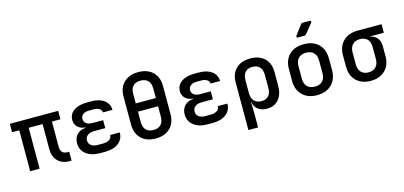

<svg xmlns="http://www.w3.org/2000/svg" viewBox="-78 -1337 4356 2068"><g transform="rotate(-15 2100.0 -302.5)"><path d="M536 5Q456 5 408.5 -44Q361 -93 361 -176V-456H206V0H101V-456H21V-550H560V-456H465V-173Q465 -135 484.5 -114.5Q504 -94 537 -94H561V5Z M937 7H878Q781 7 723.5 -38.5Q666 -84 666 -159Q666 -218 701 -255.5Q736 -293 797 -297V-302Q745 -305 713 -336Q681 -367 681 -414Q681 -481 735.5 -519Q790 -557 882 -557H931Q1021 -557 1074 -517Q1127 -477 1128 -409H1022Q1020 -436 996 -451.5Q972 -467 931 -467H882Q840 -467 815 -448.5Q790 -430 790 -398Q790 -366 814.5 -347Q839 -328 882 -328H1002V-239H878Q831 -239 804 -218Q777 -197 777 -161Q777 -126 804 -105.5Q831 -85 878 -85H937Q981 -85 1007.5 -103.5Q1034 -122 1034 -154H1141Q1141 -80 1085.5 -36.5Q1030 7 937 7Z M1500 10Q1398 10 1339 -47.5Q1280 -105 1280 -203V-517Q1280 -615 1339 -672.5Q1398 -730 1500 -730Q1602 -730 1661 -673Q1720 -616 1720 -518V-203Q1720 -105 1661 -47.5Q1602 10 1500 10ZM1388 -411H1612V-517Q1612 -575 1583 -605Q1554 -635 1500 -635Q1446 -635 1417 -605Q1388 -575 1388 -517ZM1500 -85Q1554 -85 1583 -115Q1612 -145 1612 -203V-319H1388V-203Q1388 -145 1417 -115Q1446 -85 1500 -85Z M2137 7H2078Q1981 7 1923.5 -38.5Q1866 -84 1866 -159Q1866 -218 1901 -255.5Q1936 -293 1997 -297V-302Q1945 -305 1913 -336Q1881 -367 1881 -414Q1881 -481 1935.5 -519Q1990 -557 2082 -557H2131Q2221 -557 2274 -517Q2327 -477 2328 -409H2222Q2220 -436 2196 -451.5Q2172 -467 2131 -467H2082Q2040 -467 2015 -448.5Q1990 -430 1990 -398Q1990 -366 2014.5 -347Q2039 -328 2082 -328H2202V-239H2078Q2031 -239 2004 -218Q1977 -197 1977 -161Q1977 -126 2004 -105.5Q2031 -85 2078 -85H2137Q2181 -85 2207.5 -103.5Q2234 -122 2234 -154H2341Q2341 -80 2285.5 -36.5Q2230 7 2137 7Z M2486 180V-353Q2486 -448 2544.5 -504Q2603 -560 2703 -560Q2803 -560 2861 -504.5Q2919 -449 2919 -353V-198Q2919 -102 2871 -46Q2823 10 2740 10Q2679 10 2640 -20.5Q2601 -51 2594 -105H2591L2594 23V180ZM2702 -84Q2755 -84 2783 -114.5Q2811 -145 2811 -203V-347Q2811 -405 2783 -435.5Q2755 -466 2702 -466Q2650 -466 2622 -435.5Q2594 -405 2594 -347V-203Q2594 -147 2622.5 -115.5Q2651 -84 2702 -84Z M3300 9Q3198 9 3137.5 -50Q3077 -109 3077 -211V-339Q3077 -442 3137 -500.5Q3197 -559 3300 -559Q3403 -559 3463 -500.5Q3523 -442 3523 -339V-211Q3523 -109 3462.5 -50Q3402 9 3300 9ZM3300 -86Q3354 -86 3384.5 -116.5Q3415 -147 3415 -204V-346Q3415 -403 3384.5 -433.5Q3354 -464 3300 -464Q3246 -464 3215.5 -433.5Q3185 -403 3185 -346V-204Q3185 -147 3215.5 -116.5Q3246 -86 3300 -86ZM3262 -645Q3250 -645 3246 -652Q3242 -659 3249 -669L3328 -773Q3336 -785 3352 -785H3425Q3438 -785 3441.5 -778Q3445 -771 3437 -761L3353 -657Q3343 -645 3328 -645Z M3898 10Q3831 10 3781.5 -16.5Q3732 -43 3705 -91Q3678 -139 3678 -203V-337Q3678 -401 3705 -449Q3732 -497 3781.5 -523.5Q3831 -550 3898 -550H4166V-455H4008V-453Q4059 -446 4088.5 -410.5Q4118 -375 4118 -319V-203Q4118 -139 4091 -91Q4064 -43 4014.5 -16.5Q3965 10 3898 10ZM3898 -85Q3951 -85 3980.5 -116.5Q4010 -148 4010 -203V-337Q4010 -395 3980.5 -425Q3951 -455 3898 -455Q3845 -455 3815.5 -423.5Q3786 -392 3786 -337V-203Q3786 -148 3815.5 -116.5Q3845 -85 3898 -85Z"/></g></svg>

Font: Pitagon Sans Mono SemiBold
Style: Regular
Weight: 600
Monospace: yes
Designer: Travis Tran
Foundry: Pitagon
Version: Version 1.001; ttfautohint (v1.8.4.7-5d5b);gftools[0.9.26]